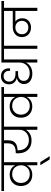

<svg xmlns="http://www.w3.org/2000/svg" viewBox="1407 -2225 1044 3956"><g transform="rotate(-90 1929.0 -247.0)"><path d="M318.8 -155.8Q355.5 -155.8 386.5 -166.7Q417.5 -177.7 438.2 -195.6Q459 -213.4 473.9 -236.8Q488.8 -260.3 495.4 -285.2Q502 -310.1 502 -335V-335.9Q502 -370.1 491 -401.6Q480 -433.1 458.5 -459.7Q437 -486.3 400.9 -502.2Q364.7 -518.1 318.8 -518.1Q241.2 -518.1 189.2 -468.3Q137.2 -418.5 137.2 -338.9Q137.2 -255.4 188.5 -205.6Q239.7 -155.8 318.8 -155.8ZM-28.8 -686V-740.2H705.1V-686H564.9V0H502V-220.2Q477.5 -167.5 427.2 -135.7Q377 -104 304.2 -104Q203.1 -104 138.7 -168.2Q74.2 -232.4 74.2 -339.8Q74.2 -442.4 139.2 -506.1Q204.1 -569.8 304.2 -569.8Q377.4 -569.8 427.2 -538.6Q477.1 -507.3 502 -455.1V-686Z M503.9 62H567.9L689.9 254.9H622.6Z M1022.9 -173.8Q1112.3 -173.8 1172.6 -228.5Q1232.9 -283.2 1232.9 -370.1V-686H1016.6V-601.1Q1016.6 -502.9 964.4 -456.3Q912.1 -409.7 810.5 -407.2V-396Q810.5 -292.5 866.5 -233.2Q922.4 -173.8 1022.9 -173.8ZM647 -686V-740.2H1437V-686H1296.9V0H1232.9V-236.8Q1204.1 -184.6 1148.2 -151.9Q1092.3 -119.1 1010.7 -119.1Q886.7 -119.1 817.1 -194.8Q747.6 -270.5 747.6 -400.9Q747.6 -419.9 751 -444.8H765.6Q800.8 -444.8 828.4 -449.7Q856 -454.6 879.9 -466.3Q903.8 -478 919.7 -496.6Q935.5 -515.1 944.6 -543.9Q953.6 -572.8 953.6 -610.8V-686Z M1726.6 -155.8Q1763.2 -155.8 1794.2 -166.7Q1825.2 -177.7 1845.9 -195.6Q1866.7 -213.4 1881.6 -236.8Q1896.5 -260.3 1903.1 -285.2Q1909.7 -310.1 1909.7 -335V-335.9Q1909.7 -370.1 1898.7 -401.6Q1887.7 -433.1 1866.2 -459.7Q1844.7 -486.3 1808.6 -502.2Q1772.5 -518.1 1726.6 -518.1Q1648.9 -518.1 1596.9 -468.3Q1544.9 -418.5 1544.9 -338.9Q1544.9 -255.4 1596.2 -205.6Q1647.5 -155.8 1726.6 -155.8ZM1378.9 -686V-740.2H2112.8V-686H1972.7V0H1909.7V-220.2Q1885.3 -167.5 1835 -135.7Q1784.7 -104 1711.9 -104Q1610.8 -104 1546.4 -168.2Q1481.9 -232.4 1481.9 -339.8Q1481.9 -442.4 1546.9 -506.1Q1611.8 -569.8 1711.9 -569.8Q1785.2 -569.8 1835 -538.6Q1884.8 -507.3 1909.7 -455.1V-686Z M2390.6 -103Q2295.9 -103 2235.6 -148.2Q2175.3 -193.4 2175.3 -274.9Q2175.3 -335.4 2212.4 -375Q2249.5 -414.6 2299.3 -420.9V-422.9Q2243.2 -436.5 2206.3 -477.1Q2169.4 -517.6 2169.4 -586.9Q2169.4 -658.2 2215.3 -703.6Q2261.2 -749 2336.4 -749Q2411.1 -749 2454.8 -705.6Q2498.5 -662.1 2498.5 -592.8Q2498.5 -584.5 2496.6 -562H2446.3Q2447.3 -568.8 2447.3 -578.1V-586.9Q2447.3 -633.3 2418.5 -664.1Q2389.6 -694.8 2338.4 -694.8Q2286.1 -694.8 2255.9 -662.4Q2225.6 -629.9 2225.6 -581.1Q2225.6 -520 2268.1 -485.1Q2310.5 -450.2 2385.3 -450.2H2441.4V-397H2387.7Q2314.9 -397 2277.8 -365.5Q2240.7 -334 2240.7 -280.8Q2240.7 -219.7 2286.4 -188.5Q2332 -157.2 2404.3 -157.2Q2496.6 -157.2 2557.6 -217Q2618.7 -276.9 2618.7 -369.1V-740.2H2821.3V-686H2681.6V0H2618.7V-235.8Q2588.9 -172.9 2529.8 -137.9Q2470.7 -103 2390.6 -103Z M2901.9 -686H2761.2V-740.2H3106V-686H2964.8V0H2901.9Z M3341.8 -185.1Q3402.3 -185.1 3439.9 -222.4Q3477.5 -259.8 3477.5 -317.9Q3477.5 -377 3439.5 -414.6Q3401.4 -452.1 3341.8 -452.1Q3280.3 -452.1 3241 -414.6Q3201.7 -377 3201.7 -316.9Q3201.7 -257.8 3240.2 -221.4Q3278.8 -185.1 3341.8 -185.1ZM3047.9 -686V-740.2H3886.7V-686H3745.6V0H3681.6V-452.1H3464.8Q3530.8 -403.3 3530.8 -311Q3530.8 -228.5 3477.1 -179.2Q3423.3 -129.9 3340.8 -129.9Q3255.4 -129.9 3199 -181.9Q3142.6 -233.9 3142.6 -316.9Q3142.6 -404.3 3200.2 -455.1Q3257.8 -505.9 3346.7 -505.9H3681.6V-686Z"/></g></svg>

Font: PoppinsZ Light
Style: Regular
Weight: 300
Designer: Ninad Kale (Devanagari), Jonny Pinhorn (Latin)
Foundry: Indian Type Foundry
Version: Version 3.002;FEAKit 1.0